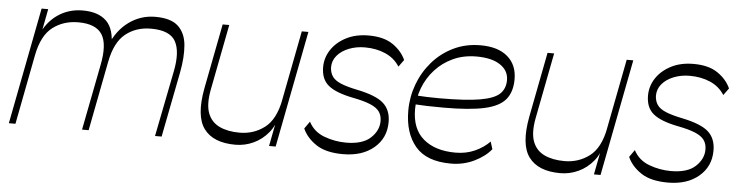

<svg xmlns="http://www.w3.org/2000/svg" viewBox="-40 -723 3447 899"><g transform="rotate(5 1683.5 -274.0)"><path d="M19 0 125 -548H156L126 -392L121 -418Q149 -485 200.5 -520.5Q252 -556 318 -556Q392 -556 430 -518.5Q468 -481 466 -398L450 -402Q480 -476 535.5 -516Q591 -556 659 -556Q733 -556 767 -524Q801 -492 806 -436Q811 -380 797 -307L737 0H706L767 -308Q786 -402 759.5 -450.5Q733 -499 644 -499Q574 -499 524.5 -459.5Q475 -420 457 -326L394 0H363L423 -308Q443 -408 414 -453.5Q385 -499 302 -499Q232 -499 181.5 -460Q131 -421 113 -327L50 0Z M1084 8Q980 8 936 -51.5Q892 -111 917 -243L976 -548H1007L947 -238Q934 -169 949.5 -128Q965 -87 1004 -68.5Q1043 -50 1099 -50Q1165 -50 1216 -88.5Q1267 -127 1285 -221L1277 -151Q1268 -101 1239 -65.5Q1210 -30 1169.5 -11Q1129 8 1084 8ZM1242 0 1348 -548H1379L1273 0Z M1590 8Q1509 8 1463.5 -22.5Q1418 -53 1399 -96L1423 -130Q1447 -84 1497 -65.5Q1547 -47 1599 -47Q1677 -47 1714.5 -82Q1752 -117 1752 -161Q1752 -188 1739 -206Q1726 -224 1696 -236.5Q1666 -249 1614 -259Q1533 -275 1497.5 -304Q1462 -333 1462 -390Q1462 -434 1486.5 -471.5Q1511 -509 1556 -532.5Q1601 -556 1662 -556Q1733 -556 1775.5 -527Q1818 -498 1837 -456L1813 -423Q1788 -462 1745 -480.5Q1702 -499 1649 -499Q1609 -499 1574.5 -485.5Q1540 -472 1519.5 -448Q1499 -424 1499 -392Q1500 -367 1512 -349.5Q1524 -332 1552.5 -320Q1581 -308 1630 -298Q1719 -280 1754.5 -248.5Q1790 -217 1790 -160Q1790 -85 1735 -38.5Q1680 8 1590 8Z M2097 8Q1982 8 1929.5 -54.5Q1877 -117 1877 -222Q1877 -286 1899 -345.5Q1921 -405 1962 -452.5Q2003 -500 2060.5 -528Q2118 -556 2188 -556Q2270 -556 2315 -517.5Q2360 -479 2360 -411Q2360 -352 2331 -316.5Q2302 -281 2232.5 -265.5Q2163 -250 2041 -250Q1996 -250 1963.5 -251Q1931 -252 1901 -254V-296Q1930 -294 1959 -293Q1988 -292 2017 -292Q2141 -292 2207.5 -303.5Q2274 -315 2299.5 -339.5Q2325 -364 2325 -404Q2325 -449 2285 -475.5Q2245 -502 2174 -502Q2113 -502 2064 -479.5Q2015 -457 1980 -418.5Q1945 -380 1926.5 -331.5Q1908 -283 1908 -231Q1908 -138 1963.5 -91.5Q2019 -45 2114 -45Q2164 -45 2205 -63.5Q2246 -82 2274 -111L2285 -76Q2257 -41 2206.5 -16.5Q2156 8 2097 8Z M2611 8Q2507 8 2463 -51.5Q2419 -111 2444 -243L2503 -548H2534L2474 -238Q2461 -169 2476.5 -128Q2492 -87 2531 -68.5Q2570 -50 2626 -50Q2692 -50 2743 -88.5Q2794 -127 2812 -221L2804 -151Q2795 -101 2766 -65.5Q2737 -30 2696.5 -11Q2656 8 2611 8ZM2769 0 2875 -548H2906L2800 0Z M3117 8Q3036 8 2990.5 -22.5Q2945 -53 2926 -96L2950 -130Q2974 -84 3024 -65.5Q3074 -47 3126 -47Q3204 -47 3241.5 -82Q3279 -117 3279 -161Q3279 -188 3266 -206Q3253 -224 3223 -236.5Q3193 -249 3141 -259Q3060 -275 3024.5 -304Q2989 -333 2989 -390Q2989 -434 3013.5 -471.5Q3038 -509 3083 -532.5Q3128 -556 3189 -556Q3260 -556 3302.5 -527Q3345 -498 3364 -456L3340 -423Q3315 -462 3272 -480.5Q3229 -499 3176 -499Q3136 -499 3101.5 -485.5Q3067 -472 3046.5 -448Q3026 -424 3026 -392Q3027 -367 3039 -349.5Q3051 -332 3079.5 -320Q3108 -308 3157 -298Q3246 -280 3281.5 -248.5Q3317 -217 3317 -160Q3317 -85 3262 -38.5Q3207 8 3117 8Z"/></g></svg>

Font: Savate ExtraLight
Style: Italic
Weight: 200
Italic angle: -11°
Designer: Max Esnée
Foundry: Plomb Type
Version: Version 2.000